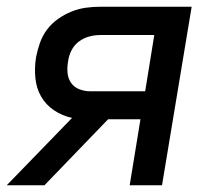

<svg xmlns="http://www.w3.org/2000/svg" viewBox="-23 -550 643 570"><path d="M-3 0 191 -200Q162 -206 137.5 -222.5Q113 -239 99 -263.5Q85 -288 82 -318.5Q79 -349 84 -380Q88 -401 95.5 -422.5Q103 -444 116.5 -462Q130 -480 149 -493.5Q168 -507 189 -515.5Q210 -524 231.5 -527Q253 -530 275 -530H546L458 0H362L394 -196H298L109 0ZM245 -279H408L435 -446H275Q258 -446 241.5 -441.5Q225 -437 211 -426.5Q197 -416 189 -400Q181 -384 179 -367Q176 -351 177.5 -334Q179 -317 188 -304Q197 -291 212.5 -285Q228 -279 245 -279Z"/></svg>

Font: Iosevka Curly Medium Extended
Style: Italic
Weight: 500
Width: 7
Italic angle: -9°
Monospace: yes
Designer: Belleve Invis
Foundry: Belleve Invis
Version: Version 11.1.0; ttfautohint (v1.8.3)